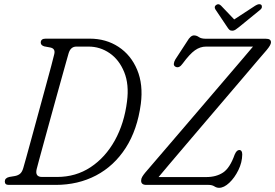

<svg xmlns="http://www.w3.org/2000/svg" viewBox="-20 -885 1317 919"><path d="M3 -16.5Q3 -33 24.5 -38L51.5 -42.5Q67 -45.5 76.5 -53.8Q86 -62 91.5 -81Q94.5 -91 105.5 -130.5Q116.5 -170 132 -227Q147.5 -284 164.8 -347.2Q182 -410.5 198 -468.8Q214 -527 225.2 -569Q236.5 -611 239.5 -625Q246.5 -652 221.5 -657.5L192 -663Q175 -668 175 -681.5Q175.5 -700 198.5 -700H409Q487.5 -700 547.2 -660.8Q607 -621.5 636.5 -551Q666 -480.5 654 -387.5Q637.5 -264 581.8 -177.2Q526 -90.5 439.8 -45.2Q353.5 0 246.5 0H21.5Q3 0 3 -16.5ZM253 -38Q343 -38 413.8 -84.8Q484.5 -131.5 529.8 -213.2Q575 -295 588 -400Q598.5 -481 574.5 -540Q550.5 -599 504.8 -630.5Q459 -662 404 -662H345.5Q317.5 -662 308 -628.5Q305.5 -620.5 296.8 -589Q288 -557.5 275 -511Q262 -464.5 247 -410.2Q232 -356 217 -301.5Q202 -247 189 -199.5Q176 -152 167 -119Q158 -86 155.5 -75.5Q146.5 -38 181.5 -38ZM978.5 0H680.5Q655.5 0 655.5 -20Q655.5 -30 660.8 -38.8Q666 -47.5 674.5 -58Q684 -69 711.8 -101.5Q739.5 -134 779.8 -180.8Q820 -227.5 867.2 -282.8Q914.5 -338 963 -394.8Q1011.5 -451.5 1056.2 -503.8Q1101 -556 1136 -597.2Q1171 -638.5 1191 -662H966.5Q938 -662 913 -644.2Q888 -626.5 854.5 -581Q837.5 -556.5 820 -565.5Q811.5 -570 812 -579.2Q812.5 -588.5 819 -600L876 -687.5Q892 -715.5 908.5 -715.5Q921 -715.5 932 -707.5Q943 -699.5 966.5 -699.5H1253Q1277.5 -699.5 1277 -682Q1277 -670 1256 -645Q1243.5 -631 1214 -596.2Q1184.5 -561.5 1143.5 -513.2Q1102.5 -465 1055 -409.5Q1007.5 -354 959.5 -297.5Q911.5 -241 867.8 -189.8Q824 -138.5 790.5 -98.8Q757 -59 739 -37.5H967Q1015 -37.5 1047.8 -59.2Q1080.5 -81 1103 -144.5Q1112.5 -167 1125 -167Q1139.5 -167 1139.5 -145.5Q1139 -107.5 1121 -70.8Q1103 -34 1077.5 -10Q1052 14 1028.5 14Q1017 14 1006 7Q995 0 978.5 0ZM1123.5 -755Q1114 -747.5 1107 -742.8Q1100 -738 1092 -738Q1083 -738 1078 -742.5Q1073 -747 1068 -755L1011 -840Q1003 -853.5 1015 -861.5Q1026.5 -869.5 1038 -858L1101 -792L1202 -858Q1221.5 -870 1231 -861.5Q1234 -858 1233.5 -851.2Q1233 -844.5 1226.5 -839Z"/></svg>

Font: Fraunces 144pt SuperSoft Light
Style: Italic
Weight: 300
Italic angle: -16°
Version: Version 1.000;[b76b70a41]